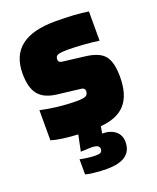

<svg xmlns="http://www.w3.org/2000/svg" viewBox="-133 -584 707 863"><g transform="rotate(-20 221.0 -152.5)"><path d="M348 113Q348 156 318 177.5Q288 199 228 199Q199 199 167.5 195.5Q136 192 127 188V116Q139 119 162 122Q185 125 202 125Q219 125 226 120.5Q233 116 233 104Q233 94 223.5 89Q214 84 193 84Q184 84 168.5 85Q153 86 144 86L160 9Q121 7 88 2.5Q55 -2 33 -9V-153Q73 -144 118 -139Q163 -134 203 -134Q237 -134 248.5 -140Q260 -146 260 -163Q260 -169 256 -173.5Q252 -178 244 -179L127 -193Q69 -201 43.5 -234Q18 -267 18 -333Q18 -419 72.5 -461.5Q127 -504 235 -504Q284 -504 324 -501.5Q364 -499 394 -494V-354Q360 -359 320 -362Q280 -365 245 -365Q210 -365 198 -360Q186 -355 186 -340Q186 -332 190.5 -328Q195 -324 204 -323L310 -310Q376 -302 400.5 -271Q425 -240 425 -170Q425 -86 387.5 -42Q350 2 268 9L262 42Q301 42 324.5 61Q348 80 348 113Z"/></g></svg>

Font: Blinker ExtraBold
Style: Regular
Weight: 800
Designer: Juergen Huber
Foundry: supertype
Version: Version 1.017;hotconv 1.0.117;makeotfexe 2.5.65602